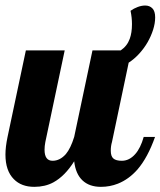

<svg xmlns="http://www.w3.org/2000/svg" viewBox="-28 -687 595 712"><path d="M23.4 -22.5Q-7.8 -53.7 -7.8 -113.8Q-7.8 -142.1 0 -179.2L67.9 -500H211.9L140.1 -160.2Q137.2 -145 137.2 -131.8Q137.2 -90.8 167 -90.8Q194.3 -90.8 216.3 -115.7Q233.9 -136.7 247.1 -179.2L314.9 -500H419.4Q443.4 -516.1 453.1 -543Q461.4 -565.4 461.4 -597.7Q461.4 -621.6 456.1 -647Q468.3 -655.8 482.7 -661.1Q497.1 -666.5 510.3 -666.5Q526.9 -666.5 537.1 -656Q547.4 -645.5 547.4 -622.6Q547.4 -600.6 539.8 -576.7Q532.2 -552.7 519 -529.8Q505.9 -507.3 487.8 -487.5Q469.7 -467.8 449.2 -454.6L387.2 -160.2Q382.8 -145.5 382.8 -127.9Q382.8 -107.4 392.6 -99.1Q402.3 -90.8 423.8 -90.8Q451.7 -90.8 473.6 -115.7Q493.2 -137.7 504.9 -179.2H546.9Q520 -103 481.9 -58.6Q449.7 -22 409.2 -5.9Q379.4 5.9 346.2 5.9Q303.2 5.9 277.8 -18.1Q252.4 -42 247.1 -88.9Q212.9 -34.2 169.9 -10.7Q139.2 5.9 99.1 5.9Q51.3 5.9 23.4 -22.5Z"/></svg>

Font: Pattaya
Style: Regular
Weight: 400
Designer: Pablo Impallari / Thai characters Designed by Thanarat Vachiruckul and Suppakit Chalermlarp
Foundry: Pablo Impallari
Version: Version 2.000